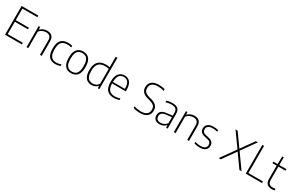

<svg xmlns="http://www.w3.org/2000/svg" viewBox="240 -2541 6560 4282"><g transform="rotate(30 3520.0 -399.5)"><path d="M92.5 0V-740H523V-698.5H137.5V-401H475V-359.5H137.5V-41.5H528V0Z M646.5 0V-540.5H685L688.5 -477H693Q764.5 -548.5 867.5 -548.5Q917.5 -548.5 955.5 -531Q993.5 -513.5 1015.2 -473.8Q1037 -434 1037 -366.5V0H992V-365.5Q992 -444.5 956.8 -475.5Q921.5 -506.5 862.5 -506.5Q822 -506.5 773.8 -487.8Q725.5 -469 691 -422V0Z M1386.5 9Q1280.5 9 1223 -56Q1165.5 -121 1165.5 -270Q1165.5 -419 1228 -483.8Q1290.5 -548.5 1408.5 -548.5Q1434.5 -548.5 1462 -545Q1489.5 -541.5 1514.5 -534.5V-492.5Q1461.5 -507.5 1411 -507.5Q1311.5 -507.5 1262 -455.2Q1212.5 -403 1212.5 -272Q1212.5 -139 1258.2 -85.5Q1304 -32 1391.5 -32Q1418 -32 1448 -37.8Q1478 -43.5 1514.5 -56V-14Q1451 9 1386.5 9Z M1793.5 9Q1729 9 1680.5 -19.2Q1632 -47.5 1605.2 -109Q1578.5 -170.5 1578.5 -270Q1578.5 -369 1605.2 -430.5Q1632 -492 1680.5 -520.2Q1729 -548.5 1793.5 -548.5Q1858.5 -548.5 1907 -520.5Q1955.5 -492.5 1982.2 -431.2Q2009 -370 2009 -270Q2009 -171.5 1982 -109.8Q1955 -48 1906.8 -19.5Q1858.5 9 1793.5 9ZM1793.5 -31.5Q1845 -31.5 1882.8 -53.8Q1920.5 -76 1941.2 -128Q1962 -180 1962 -269Q1962 -359 1941.2 -411.2Q1920.5 -463.5 1882.8 -485.8Q1845 -508 1793.5 -508Q1742.5 -508 1704.5 -486Q1666.5 -464 1645.8 -412.2Q1625 -360.5 1625 -271.5Q1625 -181.5 1645.8 -129Q1666.5 -76.5 1704.5 -54Q1742.5 -31.5 1793.5 -31.5Z M2323.5 9Q2264.5 9 2217.2 -17Q2170 -43 2142.2 -101.8Q2114.5 -160.5 2114.5 -259.5Q2114.5 -407.5 2181.5 -478Q2248.5 -548.5 2377 -548.5Q2403 -548.5 2429 -546Q2455 -543.5 2476.5 -540V-808H2521.5V0H2482.5L2479 -59.5H2474.5Q2450 -29.5 2411 -10.2Q2372 9 2323.5 9ZM2328.5 -32.5Q2370 -32.5 2410 -51.5Q2450 -70.5 2476.5 -112.5V-497Q2432 -508 2376 -508Q2269.5 -508 2215.2 -450.8Q2161 -393.5 2161 -264Q2161 -174.5 2182.5 -124Q2204 -73.5 2241.8 -53Q2279.5 -32.5 2328.5 -32.5Z M2894.5 9Q2780.5 9 2718.8 -55.8Q2657 -120.5 2657 -270.5Q2657 -416.5 2713 -482.5Q2769 -548.5 2861 -548.5Q2953.5 -548.5 3005.8 -482.8Q3058 -417 3058 -270V-252.5H2703.5Q2706 -131 2756 -81.2Q2806 -31.5 2898.5 -31.5Q2956 -31.5 3032.5 -55.5V-14Q2995 -2 2961.5 3.5Q2928 9 2894.5 9ZM2861 -510Q2791 -510 2748.5 -461Q2706 -412 2703.5 -290.5H3012.5Q3010.5 -411.5 2970.5 -460.8Q2930.5 -510 2861 -510Z M3565.5 9Q3525.5 9 3480.5 2Q3435.5 -5 3393.5 -19.5V-62Q3440 -46.5 3483.8 -39.5Q3527.5 -32.5 3567 -32.5Q3766.5 -32.5 3766.5 -190Q3766.5 -256 3728.2 -290.5Q3690 -325 3602.5 -348L3569.5 -356.5Q3476.5 -381 3430.5 -428.2Q3384.5 -475.5 3384.5 -553.5Q3384.5 -644 3446.2 -696.5Q3508 -749 3628.5 -749Q3668 -749 3708.8 -743.5Q3749.5 -738 3783.5 -726.5V-684Q3744.5 -696.5 3705.8 -702Q3667 -707.5 3627.5 -707.5Q3528.5 -707.5 3480 -668Q3431.5 -628.5 3431.5 -556Q3431.5 -491.5 3466.5 -456.8Q3501.5 -422 3586 -399.5L3619 -391Q3719.5 -365.5 3766.5 -318Q3813.5 -270.5 3813.5 -192.5Q3813.5 -95 3749 -43Q3684.5 9 3565.5 9Z M4072 8Q3998.5 8 3955.8 -29.2Q3913 -66.5 3913 -135Q3913 -203 3956.8 -241.2Q4000.5 -279.5 4096.5 -290L4236 -306V-370Q4236 -452 4198 -480Q4160 -508 4089 -508Q4058 -508 4020 -502.2Q3982 -496.5 3943.5 -483V-524.5Q3975.5 -536 4015.5 -542.2Q4055.5 -548.5 4091.5 -548.5Q4182.5 -548.5 4231.5 -509.8Q4280.5 -471 4280.5 -369V0H4241.5L4238 -63H4233.5Q4206 -29.5 4163.5 -10.8Q4121 8 4072 8ZM3960.5 -139Q3960.5 -31.5 4077.5 -31.5Q4119.5 -31.5 4161.2 -50.2Q4203 -69 4236 -112V-268L4097 -252Q4024.5 -244 3992.5 -216.2Q3960.5 -188.5 3960.5 -139Z M4439.5 0V-540.5H4478L4481.5 -477H4486Q4557.5 -548.5 4660.5 -548.5Q4710.5 -548.5 4748.5 -531Q4786.5 -513.5 4808.2 -473.8Q4830 -434 4830 -366.5V0H4785V-365.5Q4785 -444.5 4749.8 -475.5Q4714.5 -506.5 4655.5 -506.5Q4615 -506.5 4566.8 -487.8Q4518.5 -469 4484 -422V0Z M5104 9Q5029 9 4964.5 -11.5V-53Q5004.5 -41 5037.8 -36Q5071 -31 5105.5 -31Q5183 -31 5219.2 -59.2Q5255.5 -87.5 5255.5 -139Q5255.5 -183.5 5232.5 -207.2Q5209.5 -231 5156.5 -242.5L5090 -257Q5017 -273.5 4986.5 -309Q4956 -344.5 4956 -399.5Q4956 -463.5 5004.2 -506Q5052.5 -548.5 5152.5 -548.5Q5214.5 -548.5 5272.5 -533.5V-492.5Q5239 -501.5 5211.5 -505Q5184 -508.5 5153 -508.5Q5071 -508.5 5036.2 -477.8Q5001.5 -447 5001.5 -401.5Q5001.5 -362.5 5022.5 -337Q5043.5 -311.5 5096.5 -299.5L5163 -285.5Q5239 -268.5 5269.8 -233.5Q5300.5 -198.5 5300.5 -142Q5300.5 -72 5251.2 -31.5Q5202 9 5104 9Z M5595.5 0 5862.5 -374.5 5601.5 -740H5656L5890 -411.5L6124 -740H6177L5916.5 -375L6183.5 0H6128.5L5889 -337.5L5649.5 0Z M6291 0V-740H6336V-42H6711V0Z M6961 9Q6884.5 9 6841.8 -30.5Q6799 -70 6799 -158.5V-500.5H6691V-540.5H6799L6805.5 -740H6844V-540.5H7026V-500.5H6844V-166Q6844 -92.5 6875.2 -62.5Q6906.5 -32.5 6966.5 -32.5Q6996.5 -32.5 7036 -41.5V0.5Q6998 9 6961 9Z"/></g></svg>

Font: Encode Sans XLt
Style: Regular
Weight: 200
Designer: Multiple Designers
Foundry: Impallari Type
Version: Version 3.002; ttfautohint (v1.8.3) -l 8 -r 50 -G 200 -x 14 